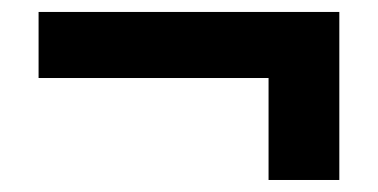

<svg xmlns="http://www.w3.org/2000/svg" viewBox="-20 -469 626 318"><path d="M43.9 -339.8V-449.2H542V-170.9H424.8V-339.8Z"/></svg>

Font: Cascadia Code SemiBold
Style: Regular
Weight: 600
Monospace: yes
Designer: Aaron Bell
Foundry: Saja Typeworks
Version: Version 2404.023; ttfautohint (v1.8.4)